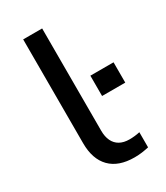

<svg xmlns="http://www.w3.org/2000/svg" viewBox="-180 -782 750 868"><g transform="rotate(-30 195.5 -348.0)"><path d="M259 9Q176 9 132.5 -35.5Q89 -80 89 -163V-705H188V-171Q188 -140 198.5 -118Q209 -96 229.5 -84.5Q250 -73 280 -73Q293 -73 307 -74.5Q321 -76 334 -79V0Q316 4 298 6.5Q280 9 259 9ZM270 -305V-411H391V-305Z"/></g></svg>

Font: Nunito Sans 10pt SemiExpanded Medium
Style: Regular
Weight: 500
Width: 6
Designer: Vernon Adams
Foundry: Vernon Adams
Version: Version 3.101;gftools[0.9.27]